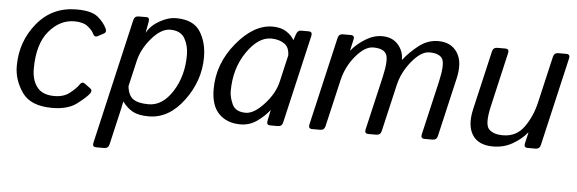

<svg xmlns="http://www.w3.org/2000/svg" viewBox="-47 -670 3045 1014"><g transform="rotate(5 1475.0 -163.0)"><path d="M33.2 -196.3Q33.2 -325.7 113 -423.3Q192.9 -521 322.3 -521Q401.4 -521 435.1 -493.4Q468.8 -465.8 483.9 -432.6Q491.7 -415 477.1 -407.2L444.8 -390.1Q428.2 -381.3 418.9 -402.3Q412.1 -418 387.7 -437.7Q363.3 -457.5 315.9 -457.5Q239.7 -457.5 181.9 -389.2Q124 -320.8 124 -189Q124 -129.4 152.6 -92.3Q181.2 -55.2 244.6 -55.2Q294.9 -55.2 327.1 -81.3Q359.4 -107.4 373 -127.9Q384.3 -145 398.9 -134.8L429.7 -112.3Q443.8 -102.1 432.1 -85.4Q418 -65.9 370.1 -28.8Q322.3 8.3 238.3 8.3Q124 8.3 78.6 -56.9Q33.2 -122.1 33.2 -196.3Z M488.8 195.3Q466.8 195.3 471.7 173.3L625 -490.7Q629.9 -512.7 651.9 -512.7H692.9Q710.9 -512.7 707 -490.7L696.3 -432.1H697.3Q718.8 -470.7 764.2 -495.8Q809.6 -521 848.6 -521Q941.4 -521 977.8 -464.1Q1014.2 -407.2 1014.2 -327.6Q1014.2 -203.1 935.5 -97.4Q856.9 8.3 750.5 8.3Q696.3 8.3 666 -8.1Q635.7 -24.4 610.8 -57.6H609.9Q607.9 -43.9 604 -27.8L557.6 173.3Q552.7 195.3 530.8 195.3ZM630.4 -141.6Q635.3 -92.8 662.1 -74Q689 -55.2 743.7 -55.2Q817.9 -55.2 870.6 -137.9Q923.3 -220.7 923.3 -331.1Q923.3 -381.8 901.4 -419.7Q879.4 -457.5 824.2 -457.5Q776.4 -457.5 726.8 -400.1Q677.2 -342.8 662.1 -278.3Z M1079.6 -165.5Q1079.6 -299.8 1170.7 -410.4Q1261.7 -521 1361.8 -521Q1405.8 -521 1434.1 -502.7Q1462.4 -484.4 1476.1 -460H1477.1L1487.3 -490.7Q1494.6 -512.7 1511.2 -512.7H1552.2Q1574.2 -512.7 1569.3 -490.7L1460.9 -22Q1456.1 0 1434.1 0H1394.5Q1373 0 1377.4 -22L1389.6 -80.6H1388.7Q1364.7 -48.8 1325 -20.3Q1285.2 8.3 1236.3 8.3Q1165.5 8.3 1122.6 -34.4Q1079.6 -77.1 1079.6 -165.5ZM1170.4 -162.1Q1170.4 -129.9 1187.7 -92.5Q1205.1 -55.2 1258.8 -55.2Q1302.7 -55.2 1356 -113.3Q1409.2 -171.4 1423.8 -234.4L1456.5 -376Q1456.5 -419.9 1428.5 -438.7Q1400.4 -457.5 1358.9 -457.5Q1290.5 -457.5 1230.5 -369.9Q1170.4 -282.2 1170.4 -162.1Z M1616.7 0Q1594.7 0 1599.6 -22L1708 -490.7Q1712.9 -512.7 1734.9 -512.7H1775.9Q1797.9 -512.7 1793 -490.7L1779.8 -432.1H1781.7Q1810.5 -467.3 1854.2 -494.1Q1897.9 -521 1941.9 -521Q1995.6 -521 2026.1 -487.1Q2056.6 -453.1 2056.6 -406.7H2058.6Q2089.4 -446.8 2136.5 -483.9Q2183.6 -521 2239.7 -521Q2308.1 -521 2340.8 -470.9Q2373.5 -420.9 2353.5 -334L2281.2 -22Q2276.4 0 2254.4 0H2212.4Q2190.4 0 2195.3 -22L2261.2 -305.7Q2283.2 -400.9 2267.6 -429.2Q2252 -457.5 2198.2 -457.5Q2154.3 -457.5 2105.7 -398.7Q2057.1 -339.8 2041 -270.5L1983.4 -22Q1978.5 0 1956.5 0H1914.6Q1892.6 0 1897.5 -22L1963.4 -305.7Q1985.4 -400.9 1969.7 -429.2Q1954.1 -457.5 1900.4 -457.5Q1856.4 -457.5 1808.3 -400.6Q1760.3 -343.8 1743.2 -270.5L1685.5 -22Q1680.7 0 1658.7 0Z M2454.1 -178.7 2526.4 -490.7Q2531.2 -512.7 2553.2 -512.7H2595.2Q2617.2 -512.7 2612.3 -490.7L2545.9 -202.1Q2523.9 -106 2547.4 -80.6Q2570.8 -55.2 2622.1 -55.2Q2693.8 -55.2 2734.4 -112.1Q2774.9 -168.9 2792 -242.2L2849.6 -490.7Q2854.5 -512.7 2876.5 -512.7H2918.5Q2940.4 -512.7 2935.5 -490.7L2827.1 -22Q2822.3 0 2800.3 0H2759.3Q2737.3 0 2742.2 -22L2755.9 -80.6H2753.9Q2725.1 -44.9 2678.5 -18.3Q2631.8 8.3 2575.7 8.3Q2497.6 8.3 2465.8 -41.7Q2434.1 -91.8 2454.1 -178.7Z"/></g></svg>

Font: Istok
Style: Italic
Weight: 500
Italic angle: -13°
Designer: Andrey V. Panov
Foundry: Andrey V. Panov
Version: Version 1.0.3